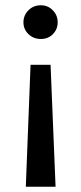

<svg xmlns="http://www.w3.org/2000/svg" viewBox="-20 -555 308 729"><path d="M199 -470Q199 -444 181 -425.5Q163 -407 135 -407Q107 -407 88 -425.5Q69 -444 69 -470Q69 -497 88 -516Q107 -535 135 -535Q162 -535 180.5 -516Q199 -497 199 -470ZM191 154H78L96 -309H172Z"/></svg>

Font: Montserrat Alternates Medium
Style: Regular
Weight: 500
Designer: Julieta Ulanovsky
Foundry: Julieta Ulanovsky
Version: Version 7.200